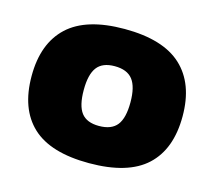

<svg xmlns="http://www.w3.org/2000/svg" viewBox="-78 -579 762 683"><g transform="rotate(15 303.0 -237.0)"><path d="M302 10Q160 10 92.5 -53Q25 -116 25 -237Q25 -357 93 -420.5Q161 -484 302 -484Q444 -484 512.5 -420.5Q581 -357 581 -237Q581 -116 513 -53Q445 10 302 10ZM302 -127Q348 -127 368.5 -153Q389 -179 389 -237Q389 -294 368.5 -320.5Q348 -347 302 -347Q257 -347 237 -320.5Q217 -294 217 -237Q217 -179 237 -153Q257 -127 302 -127Z"/></g></svg>

Font: Kanit
Style: Bold
Weight: 700
Designer: Katatrad Team
Foundry: CadsonDemak
Version: Version 2.000; ttfautohint (v1.8.3)